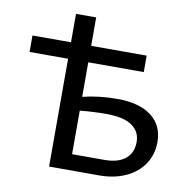

<svg xmlns="http://www.w3.org/2000/svg" viewBox="-69 -644 712 712"><g transform="rotate(10 287.5 -287.5)"><path d="M541 -159Q541 -113 517.5 -77Q494 -41 450.5 -20.5Q407 0 350 0H161V-406H16V-468H161V-575H237V-468H446V-406H237V-276Q297 -291 367 -291Q451 -291 496 -256Q541 -221 541 -159ZM465 -146Q465 -185 433.5 -207Q402 -229 337 -229Q288 -229 237 -224V-60H359Q410 -60 437.5 -82.5Q465 -105 465 -146Z"/></g></svg>

Font: Ysabeau SC Medium
Style: Regular
Weight: 500
Designer: Christian Thalmann (Catharsis Fonts)
Version: Version 0.003